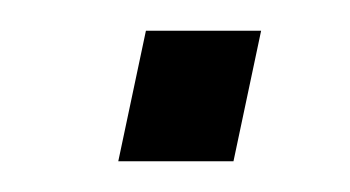

<svg xmlns="http://www.w3.org/2000/svg" viewBox="-20 -362 228 125"><path d="M57 -257 75 -342H150L132 -257Z"/></svg>

Font: Saira Semi Condensed Light
Style: Italic
Weight: 300
Width: 4
Italic angle: -12°
Designer: Hector Gatti with collaboration of the Omnibus-Type team
Foundry: Omnibus-Type
Version: Version 1.001; ttfautohint (v1.8)